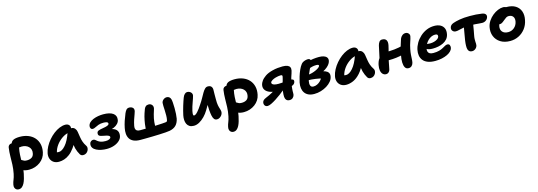

<svg xmlns="http://www.w3.org/2000/svg" viewBox="-3 -1620 8329 2974"><g transform="rotate(-15 4161.5 -133.0)"><path d="M280.8 8.8Q222.2 8.8 180.2 -12.1Q138.2 -33 118.1 -67.5Q98 -102 105.8 -142.2Q109.4 -159.6 124.9 -173.8Q140.4 -188 157.2 -188Q172.6 -188 184.7 -180.7Q196.8 -173.4 209.7 -163.8Q222.6 -154.2 240.5 -146.9Q258.4 -139.6 285.6 -139.6Q329.6 -139.6 360.5 -158.1Q391.4 -176.6 399.8 -221Q406.8 -253.8 398.7 -280.7Q390.6 -307.6 370.5 -327.4Q350.4 -347.2 321.9 -357.7Q293.4 -368.2 259.6 -368.2Q244 -368.2 227.5 -365.1Q211 -362 185.6 -362Q165.4 -362 149 -372.4Q132.6 -382.8 123.9 -400.6Q115.2 -418.4 119.4 -439Q129.2 -486.2 166.1 -503.7Q203 -521.2 270.4 -521.2Q344.2 -521.2 403.1 -497.9Q462 -474.6 500.9 -431.6Q539.8 -388.6 554.5 -328.8Q569.2 -269 554.4 -196.8Q545.4 -151.4 521.1 -114Q496.8 -76.6 459.9 -49.1Q423 -21.6 377.4 -6.4Q331.8 8.8 280.8 8.8ZM45.8 261Q26.2 261 9.9 250.6Q-6.4 240.2 -14.7 219.1Q-23 198 -16.2 166.4Q-12.4 144.8 -6.5 128.5Q-0.6 112.2 5.8 95.5Q12.2 78.8 18.8 58.5Q25.4 38.2 31.4 8.4Q46.4 -66.8 48.9 -134.2Q51.4 -201.6 52 -268Q52.6 -334.4 62.8 -406Q66.2 -428.8 82.8 -442.4Q99.4 -456 123.4 -456Q151.4 -456 174.7 -443.2Q198 -430.4 210.2 -409.6Q222.4 -388.8 217.6 -363.2Q205.6 -305.6 202.7 -253.9Q199.8 -202.2 199.2 -153.5Q198.6 -104.8 196.2 -55.7Q193.8 -6.6 183.6 46Q175.2 86 164.5 124.1Q153.8 162.2 137.9 193.2Q122 224.2 99.6 242.6Q77.2 261 45.8 261Z M760.4 10Q708.6 10 674.4 -13.5Q640.2 -37 626.4 -76.4Q612.6 -115.8 621.8 -163Q631.6 -214 659.1 -265.5Q686.6 -317 725.5 -362.7Q764.4 -408.4 810.6 -443.8Q856.8 -479.2 905.6 -499.4Q954.4 -519.6 1000.6 -519.6Q1037.8 -519.6 1059 -495.9Q1080.2 -472.2 1070.8 -428Q1068 -412.2 1057.1 -403Q1046.2 -393.8 1031.6 -391Q966 -380.2 909.5 -341Q853 -301.8 814.2 -247.5Q775.4 -193.2 763.2 -134.2Q760.2 -116.6 759.8 -102.1Q759.4 -87.6 763.4 -65.6L715 -168.2Q736 -149.8 753.1 -143.5Q770.2 -137.2 795 -137.2Q846.2 -137.2 903.2 -202.4Q960.2 -267.6 1003.4 -393Q1012 -417.2 1033.1 -430.4Q1054.2 -443.6 1076.4 -443.6Q1111.6 -443.6 1132.7 -418.8Q1153.8 -394 1157.8 -363.2Q1165.8 -315.2 1171.9 -274.9Q1178 -234.6 1190.8 -197.3Q1203.6 -160 1230.4 -119.8Q1241 -105.2 1240.5 -84Q1240 -62.8 1229 -41.8Q1218 -20.8 1197.7 -6.9Q1177.4 7 1148.4 7Q1130.6 7 1118.3 -0.5Q1106 -8 1098.6 -20.4Q1084.4 -45 1073.4 -69.9Q1062.4 -94.8 1054.5 -123.6Q1046.6 -152.4 1041.6 -189.2Q1036.6 -226 1033.6 -273.6L1088.2 -278.2Q1054.6 -194 1014.2 -138.3Q973.8 -82.6 930.6 -50Q887.4 -17.4 844.1 -3.7Q800.8 10 760.4 10Z M1526.4 9.6Q1483.4 9.6 1440.3 1.1Q1397.2 -7.4 1362.4 -24.7Q1327.6 -42 1309.6 -69Q1291.6 -96 1298 -133.6Q1302 -156.4 1319.6 -169.5Q1337.2 -182.6 1355.4 -182.6Q1373.6 -182.6 1386.8 -172.2Q1400 -161.8 1417.1 -147.8Q1434.2 -133.8 1462.9 -123.4Q1491.6 -113 1539.8 -113Q1578.2 -113 1600.6 -124.8Q1623 -136.6 1624.6 -154Q1626.2 -165.8 1614.4 -174.5Q1602.6 -183.2 1578.8 -190.1Q1555 -197 1518.6 -202.6Q1476 -209 1460.3 -223.6Q1444.6 -238.2 1450.2 -267.4Q1454.2 -289.6 1476.6 -299.3Q1499 -309 1545.6 -316.2Q1597 -324 1622.8 -334.3Q1648.6 -344.6 1651 -361.2Q1653.4 -380.8 1633.1 -388.9Q1612.8 -397 1579.2 -397Q1530 -397 1496.3 -384.5Q1462.6 -372 1439.7 -359.4Q1416.8 -346.8 1398.2 -346.8Q1375.2 -346.8 1364.8 -363.8Q1354.4 -380.8 1358.4 -402.2Q1364 -434.6 1388.5 -457.4Q1413 -480.2 1448.9 -494.8Q1484.8 -509.4 1526.1 -516.5Q1567.4 -523.6 1607.4 -523.6Q1713.4 -523.6 1765 -486.3Q1816.6 -449 1805.4 -381.8Q1800.6 -350 1776.9 -324.2Q1753.2 -298.4 1714.8 -280.9Q1676.4 -263.4 1625.8 -254.6L1625.6 -274Q1680 -272.4 1715.4 -255.8Q1750.8 -239.2 1765.9 -208.9Q1781 -178.6 1773.8 -135.2Q1767.4 -94.2 1733.4 -61.4Q1699.4 -28.6 1645.7 -9.5Q1592 9.6 1526.4 9.6Z M2067.6 9Q1999.2 9 1957.1 -10.3Q1915 -29.6 1894.4 -63.2Q1873.8 -96.8 1870.3 -140.1Q1866.8 -183.4 1876.8 -231.4Q1887.6 -286 1905.4 -339.5Q1923.2 -393 1947.2 -450Q1962.2 -484 1978.7 -502Q1995.2 -520 2025.2 -520Q2057.4 -520 2079.4 -501Q2101.4 -482 2094 -444.2Q2091 -429.2 2079 -397.7Q2067 -366.2 2052.2 -322.6Q2037.4 -279 2027.2 -226.8Q2022 -201.6 2026.2 -181.1Q2030.4 -160.6 2047.4 -148.7Q2064.4 -136.8 2098.2 -136.8Q2126.2 -136.8 2171.5 -137.9Q2216.8 -139 2268.7 -140.6Q2320.6 -142.2 2370.2 -144.4Q2419.8 -146.6 2457 -148.9Q2494.2 -151.2 2510 -153.4Q2524.6 -155.4 2531.2 -160.5Q2537.8 -165.6 2540.2 -179.2Q2547.2 -211.2 2547.8 -252.6Q2548.4 -294 2546.4 -335.1Q2544.4 -376.2 2543 -408.9Q2541.6 -441.6 2544 -456.8Q2549.6 -486.2 2573.8 -505.4Q2598 -524.6 2627 -524.6Q2650 -524.6 2666.8 -511.5Q2683.6 -498.4 2690.4 -475.6Q2696.2 -456.6 2699.1 -417.4Q2702 -378.2 2702.5 -330.2Q2703 -282.2 2700.3 -237.7Q2697.6 -193.2 2692 -163.2Q2677.8 -97 2640.9 -59.8Q2604 -22.6 2537.4 -9.8Q2514.4 -5.2 2469.4 -2.3Q2424.4 0.6 2368.2 3.1Q2312 5.6 2254.5 6.7Q2197 7.8 2147.4 8.4Q2097.8 9 2067.6 9ZM2253.6 -44.8Q2229 -44.8 2210.9 -60Q2192.8 -75.2 2190 -100Q2187.8 -125 2189.4 -153.7Q2191 -182.4 2195.3 -211.9Q2199.6 -241.4 2205 -268Q2217 -328 2232.4 -374Q2247.8 -420 2255.2 -438Q2264.2 -460.2 2281.1 -474.7Q2298 -489.2 2329.6 -489.2Q2349.2 -489.2 2365.3 -478.6Q2381.4 -468 2389.6 -449.7Q2397.8 -431.4 2392.4 -407Q2391.2 -398.8 2383.4 -375.8Q2375.6 -352.8 2366.7 -321.9Q2357.8 -291 2351.6 -259.8Q2345.6 -231.8 2343.3 -203.7Q2341 -175.6 2340.3 -152.6Q2339.6 -129.6 2338.6 -116.8Q2335.4 -98.6 2322.2 -81.9Q2309 -65.2 2290.7 -55Q2272.4 -44.8 2253.6 -44.8Z M2922 12.4Q2879.8 12.4 2853.1 -4.3Q2826.4 -21 2813 -49.4Q2799.6 -77.8 2797.8 -113.4Q2796 -149 2803.6 -186.6Q2810.2 -218.4 2820 -255.6Q2829.8 -292.8 2840.9 -329.9Q2852 -367 2863 -398.8Q2874 -430.6 2881.2 -449.6Q2894.2 -484.6 2913.7 -502.4Q2933.2 -520.2 2953.4 -520.2Q2977 -520.2 2995.5 -509.4Q3014 -498.6 3023.3 -481.6Q3032.6 -464.6 3028.8 -444.4Q3025.8 -428.6 3016.6 -402.3Q3007.4 -376 2996.4 -344.6Q2985.4 -313.2 2974.7 -280.6Q2964 -248 2958 -218Q2954.2 -200 2952.2 -182.3Q2950.2 -164.6 2952.7 -152.8Q2955.2 -141 2966 -141Q2989.8 -141 3024.7 -180Q3059.6 -219 3098 -279.2Q3129 -324 3152.6 -367.2Q3176.2 -410.4 3196.4 -444.9Q3216.6 -479.4 3237.5 -500.3Q3258.4 -521.2 3284.8 -521.2Q3325.8 -521.2 3342.6 -498.5Q3359.4 -475.8 3357 -441.6Q3356.2 -415.4 3355.8 -376.7Q3355.4 -338 3355.6 -300.7Q3355.8 -263.4 3356.8 -241.6Q3360.6 -195.6 3369.4 -166.6Q3378.2 -137.6 3384.5 -115.9Q3390.8 -94.2 3386.8 -71.2Q3382.8 -50.4 3368.9 -32.3Q3355 -14.2 3335.5 -2.6Q3316 9 3293.8 9Q3265.4 9 3249.1 -11.2Q3232.8 -31.4 3224.8 -69.4Q3216.8 -107.4 3212.6 -160Q3210.4 -197.4 3209.7 -235.4Q3209 -273.4 3210.1 -310Q3211.2 -346.6 3212.6 -378.6L3267 -352Q3259.6 -336.4 3246.8 -312.3Q3234 -288.2 3214.4 -253.5Q3194.8 -218.8 3165.4 -169.6Q3136 -120 3095.6 -78.6Q3055.2 -37.2 3010.8 -12.4Q2966.4 12.4 2922 12.4Z M3724.8 8.8Q3666.2 8.8 3624.2 -12.1Q3582.2 -33 3562.1 -67.5Q3542 -102 3549.8 -142.2Q3553.4 -159.6 3568.9 -173.8Q3584.4 -188 3601.2 -188Q3616.6 -188 3628.7 -180.7Q3640.8 -173.4 3653.7 -163.8Q3666.6 -154.2 3684.5 -146.9Q3702.4 -139.6 3729.6 -139.6Q3773.6 -139.6 3804.5 -158.1Q3835.4 -176.6 3843.8 -221Q3850.8 -253.8 3842.7 -280.7Q3834.6 -307.6 3814.5 -327.4Q3794.4 -347.2 3765.9 -357.7Q3737.4 -368.2 3703.6 -368.2Q3688 -368.2 3671.5 -365.1Q3655 -362 3629.6 -362Q3609.4 -362 3593 -372.4Q3576.6 -382.8 3567.9 -400.6Q3559.2 -418.4 3563.4 -439Q3573.2 -486.2 3610.1 -503.7Q3647 -521.2 3714.4 -521.2Q3788.2 -521.2 3847.1 -497.9Q3906 -474.6 3944.9 -431.6Q3983.8 -388.6 3998.5 -328.8Q4013.2 -269 3998.4 -196.8Q3989.4 -151.4 3965.1 -114Q3940.8 -76.6 3903.9 -49.1Q3867 -21.6 3821.4 -6.4Q3775.8 8.8 3724.8 8.8ZM3489.8 261Q3470.2 261 3453.9 250.6Q3437.6 240.2 3429.3 219.1Q3421 198 3427.8 166.4Q3431.6 144.8 3437.5 128.5Q3443.4 112.2 3449.8 95.5Q3456.2 78.8 3462.8 58.5Q3469.4 38.2 3475.4 8.4Q3490.4 -66.8 3492.9 -134.2Q3495.4 -201.6 3496 -268Q3496.6 -334.4 3506.8 -406Q3510.2 -428.8 3526.8 -442.4Q3543.4 -456 3567.4 -456Q3595.4 -456 3618.7 -443.2Q3642 -430.4 3654.2 -409.6Q3666.4 -388.8 3661.6 -363.2Q3649.6 -305.6 3646.7 -253.9Q3643.8 -202.2 3643.2 -153.5Q3642.6 -104.8 3640.2 -55.7Q3637.8 -6.6 3627.6 46Q3619.2 86 3608.5 124.1Q3597.8 162.2 3581.9 193.2Q3566 224.2 3543.6 242.6Q3521.2 261 3489.8 261Z M4458 11.8Q4423.4 11.8 4405.9 -7.8Q4388.4 -27.4 4386 -59Q4385.2 -75.6 4385.9 -96.7Q4386.6 -117.8 4390 -141.4Q4393.4 -165 4397.2 -187.2Q4400.4 -203.8 4407 -227.4Q4413.6 -251 4421.1 -276.5Q4428.6 -302 4435 -325Q4441.4 -348 4444.4 -363.2Q4448.8 -381.6 4442.6 -388.4Q4436.4 -395.2 4418.8 -395.2Q4402.8 -395.2 4380 -391.4Q4357.2 -387.6 4337.4 -382Q4306.8 -373.6 4280.4 -357.7Q4254 -341.8 4250.4 -324.4Q4247.8 -310.6 4258.3 -299.6Q4268.8 -288.6 4293 -282.4Q4317.2 -276.2 4356 -276.2Q4379.4 -276.2 4407.1 -278.4Q4434.8 -280.6 4461.6 -284.2Q4488.4 -287.8 4508.8 -290Q4529.2 -292.2 4537.8 -292.2Q4565.8 -292.2 4585.4 -283.6Q4605 -275 4599.6 -245.8Q4594.2 -219 4571.2 -203.3Q4548.2 -187.6 4513.8 -181Q4479.4 -174.4 4437.6 -174.4H4306.8Q4241.4 -174.4 4192.2 -192.4Q4143 -210.4 4119.1 -244.9Q4095.2 -279.4 4104.8 -327.2Q4110 -353.6 4132.7 -386.8Q4155.4 -420 4200.6 -451.2Q4245.8 -482.4 4317.2 -500.8Q4363.2 -512.8 4404.7 -516.9Q4446.2 -521 4484 -521Q4533.4 -521 4561.5 -509.2Q4589.6 -497.4 4599.6 -475.8Q4609.6 -454.2 4603 -422.4Q4599.8 -404.6 4590.8 -378.8Q4581.8 -353 4572.1 -323.3Q4562.4 -293.6 4555.8 -262Q4550.8 -238 4546.4 -207.1Q4542 -176.2 4539.6 -149.1Q4537.2 -122 4537.2 -108.2Q4537.2 -93 4537.2 -78.2Q4537.2 -63.4 4535.2 -51.4Q4530.2 -27 4510.2 -7.6Q4490.2 11.8 4458 11.8ZM4105.2 11.6Q4075.2 11.6 4060.5 -9.9Q4045.8 -31.4 4051.8 -61Q4056.2 -78.8 4069.4 -92.2Q4082.6 -105.6 4114.2 -118.8Q4166 -139.8 4219.1 -169.1Q4272.2 -198.4 4317.2 -236.4L4406.4 -171.2Q4372.4 -141.8 4329.9 -110Q4287.4 -78.2 4244.4 -50.7Q4201.4 -23.2 4164.9 -5.8Q4128.4 11.6 4105.2 11.6Z M4851.6 19Q4798.2 19 4760.4 1.8Q4722.6 -15.4 4700.6 -46.7Q4678.6 -78 4672.5 -119.7Q4666.4 -161.4 4675.8 -211.4Q4684 -249.8 4699.2 -300.7Q4714.4 -351.6 4736.1 -400.4Q4757.8 -449.2 4783.6 -481.6Q4794.8 -496 4813 -506.2Q4831.2 -516.4 4852.5 -521.8Q4873.8 -527.2 4894.2 -527.2Q4914.6 -527.2 4925.2 -514.5Q4935.8 -501.8 4930.6 -474.4Q4926.8 -456.4 4912.9 -429.7Q4899 -403 4880.9 -367.7Q4862.8 -332.4 4845.9 -288.8Q4829 -245.2 4818.4 -193.2Q4810 -152.6 4821.1 -124.3Q4832.2 -96 4869.8 -96Q4899.4 -96 4928.4 -109.6Q4957.4 -123.2 4981.3 -147.2Q5005.2 -171.2 5019 -201.4L5026.2 -181Q5012.6 -186.4 4986.3 -192Q4960 -197.6 4928.3 -201.9Q4896.6 -206.2 4865.6 -208.9Q4834.6 -211.6 4811.4 -211L4836.4 -293.6Q4866 -294.4 4899 -303.7Q4932 -313 4961.8 -326.7Q4991.6 -340.4 5011.5 -355.9Q5031.4 -371.4 5033.8 -384.6Q5036 -394.8 5025.3 -400.3Q5014.6 -405.8 4993.2 -405.8Q4956.4 -405.8 4923.9 -397.4Q4891.4 -389 4864.5 -379.2Q4837.6 -369.4 4815.4 -366.2Q4795.2 -365.2 4783.5 -377.3Q4771.8 -389.4 4776.2 -411.2Q4780.8 -435.8 4804.4 -454.6Q4828 -473.4 4858.8 -482.6Q4918.2 -503.2 4970.3 -509.7Q5022.4 -516.2 5066 -516.2Q5109.6 -516.2 5142.1 -505.6Q5174.6 -495 5190.7 -472.6Q5206.8 -450.2 5199.6 -415.8Q5193.4 -386.8 5170.2 -358.1Q5147 -329.4 5107.9 -303.8Q5068.8 -278.2 5017.1 -258.2Q4965.4 -238.2 4902 -226.6L4938.4 -296.8Q4985.4 -297.2 5028.2 -293Q5071 -288.8 5104.2 -276.1Q5137.4 -263.4 5154 -239.7Q5170.6 -216 5163.4 -177.4Q5157 -137.4 5128.1 -102.1Q5099.2 -66.8 5055.1 -39.6Q5011 -12.4 4958.5 3.3Q4906 19 4851.6 19Z M5368.4 10Q5316.6 10 5282.4 -13.5Q5248.2 -37 5234.4 -76.4Q5220.6 -115.8 5229.8 -163Q5239.6 -214 5267.1 -265.5Q5294.6 -317 5333.5 -362.7Q5372.4 -408.4 5418.6 -443.8Q5464.8 -479.2 5513.6 -499.4Q5562.4 -519.6 5608.6 -519.6Q5645.8 -519.6 5667 -495.9Q5688.2 -472.2 5678.8 -428Q5676 -412.2 5665.1 -403Q5654.2 -393.8 5639.6 -391Q5574 -380.2 5517.5 -341Q5461 -301.8 5422.2 -247.5Q5383.4 -193.2 5371.2 -134.2Q5368.2 -116.6 5367.8 -102.1Q5367.4 -87.6 5371.4 -65.6L5323 -168.2Q5344 -149.8 5361.1 -143.5Q5378.2 -137.2 5403 -137.2Q5454.2 -137.2 5511.2 -202.4Q5568.2 -267.6 5611.4 -393Q5620 -417.2 5641.1 -430.4Q5662.2 -443.6 5684.4 -443.6Q5719.6 -443.6 5740.7 -418.8Q5761.8 -394 5765.8 -363.2Q5773.8 -315.2 5779.9 -274.9Q5786 -234.6 5798.8 -197.3Q5811.6 -160 5838.4 -119.8Q5849 -105.2 5848.5 -84Q5848 -62.8 5837 -41.8Q5826 -20.8 5805.7 -6.9Q5785.4 7 5756.4 7Q5738.6 7 5726.3 -0.5Q5714 -8 5706.6 -20.4Q5692.4 -45 5681.4 -69.9Q5670.4 -94.8 5662.5 -123.6Q5654.6 -152.4 5649.6 -189.2Q5644.6 -226 5641.6 -273.6L5696.2 -278.2Q5651 -166.4 5594.9 -103.6Q5538.8 -40.8 5480.2 -15.4Q5421.6 10 5368.4 10Z M6007 11Q5974 11 5952.7 -10Q5931.4 -31 5924.5 -68.5Q5917.6 -106 5927.6 -157Q5941 -219 5967.4 -254.4Q5993.8 -289.8 6016 -303.6Q6028.4 -311.8 6044 -315.5Q6059.6 -319.2 6075.6 -319.2Q6148.6 -319.2 6226.4 -326.3Q6304.2 -333.4 6374 -357.8L6397.2 -237.8Q6343 -215.6 6282.3 -204.1Q6221.6 -192.6 6160.1 -189.1Q6098.6 -185.6 6040.6 -185.6L5959.2 -212.6Q5971.4 -271.6 5985.4 -332Q5999.4 -392.4 6009.4 -444.2Q6016.6 -476.4 6033.4 -500.5Q6050.2 -524.6 6079.6 -524.6Q6128.6 -524.6 6146.9 -495.3Q6165.2 -466 6154.8 -413.6Q6150 -390 6142.4 -360.5Q6134.8 -331 6126.3 -300Q6117.8 -269 6110.6 -241.5Q6103.4 -214 6099.4 -195.4Q6092.8 -160 6085.8 -125.4Q6078.8 -90.8 6070.2 -48.2Q6065.8 -23 6047.7 -6Q6029.6 11 6007 11ZM6365.4 11Q6327.8 11 6310.2 -18.8Q6292.6 -48.6 6291.1 -99Q6289.6 -149.4 6301.6 -210.4Q6321.4 -306.4 6338.5 -366.3Q6355.6 -426.2 6368.4 -460Q6379.4 -488.8 6403.1 -508Q6426.8 -527.2 6456.6 -527.2Q6484.6 -527.2 6503.8 -506.7Q6523 -486.2 6517.8 -458.8Q6510.8 -422.8 6494.4 -377.4Q6478 -332 6465.2 -268Q6455.4 -218.6 6452.8 -180.6Q6450.2 -142.6 6449.2 -113.3Q6448.2 -84 6442.8 -57.4Q6437.4 -29.8 6417.7 -9.4Q6398 11 6365.4 11Z M6794 10Q6722.2 10 6674.4 -9Q6626.6 -28 6600.4 -61Q6574.2 -94 6566.9 -136.8Q6559.6 -179.6 6569.6 -228Q6580.4 -281.6 6610.6 -333.3Q6640.8 -385 6686.8 -427.1Q6732.8 -469.2 6790.6 -494.1Q6848.4 -519 6914.4 -519Q6972.8 -519 7012.1 -497.9Q7051.4 -476.8 7068.3 -437.4Q7085.2 -398 7073.8 -342Q7065 -299.6 7039.4 -269.5Q7013.8 -239.4 6976.5 -220.9Q6939.2 -202.4 6895.8 -193.6Q6852.4 -184.8 6807 -184.8Q6737.6 -184.8 6710.2 -205.3Q6682.8 -225.8 6687.4 -250.2Q6690.2 -264.4 6698.4 -271.5Q6706.6 -278.6 6722.2 -278.6Q6732.4 -278.6 6747.2 -275.8Q6762 -273 6787.8 -273Q6820.4 -273 6852.3 -282.1Q6884.2 -291.2 6906.5 -307.1Q6928.8 -323 6933.4 -343Q6937.2 -364 6927.9 -374.5Q6918.6 -385 6893 -385Q6861.6 -385 6832 -371.3Q6802.4 -357.6 6777.6 -332.8Q6752.8 -308 6735.2 -275.4Q6717.6 -242.8 6710.2 -205.8Q6706.2 -182.6 6711.9 -162Q6717.6 -141.4 6737.9 -129Q6758.2 -116.6 6796 -116.6Q6851.8 -116.6 6890 -127.4Q6928.2 -138.2 6953.8 -152.8Q6979.4 -167.4 6999 -178.2Q7018.6 -189 7036.2 -189Q7064.6 -189 7073.6 -168.2Q7082.6 -147.4 7077.8 -122.2Q7072.2 -96.2 7049 -72.1Q7025.8 -48 6987.7 -29.8Q6949.6 -11.6 6900.3 -0.8Q6851 10 6794 10Z M7219.8 -350.6Q7189.2 -350.6 7170 -372Q7150.8 -393.4 7157 -424.2Q7161.4 -446.6 7176.5 -461.7Q7191.6 -476.8 7217.6 -485.8Q7255 -499.6 7321.9 -512Q7388.8 -524.4 7487 -524.4Q7543.2 -524.4 7587.3 -521.4Q7631.4 -518.4 7681.2 -511Q7714.4 -506.2 7731.8 -489Q7749.2 -471.8 7744 -444Q7740.4 -425.6 7727.9 -409.2Q7715.4 -392.8 7695.3 -382.1Q7675.2 -371.4 7648.4 -371.4Q7631.2 -371.4 7600.6 -374.2Q7570 -377 7533.6 -379.9Q7497.2 -382.8 7461.2 -382.8Q7393 -382.8 7348.7 -375Q7304.4 -367.2 7274.6 -358.9Q7244.8 -350.6 7219.8 -350.6ZM7384.2 12Q7360 12 7343.1 0.4Q7326.2 -11.2 7318.6 -35.6Q7312 -58.8 7313 -96Q7314 -133.2 7320.2 -176.3Q7326.4 -219.4 7334.4 -260.4Q7347.8 -324.6 7353.3 -369.3Q7358.8 -414 7363.8 -442L7516.8 -450.2Q7515.8 -443 7511.4 -418.2Q7507 -393.4 7501.4 -359Q7495.8 -324.6 7489.3 -288.3Q7482.8 -252 7476.8 -222Q7469.8 -187.8 7468.8 -162.2Q7467.8 -136.6 7469.1 -117.8Q7470.4 -99 7471.1 -84.4Q7471.8 -69.8 7469 -56.6Q7465.4 -39.6 7453.4 -23.6Q7441.4 -7.6 7423.5 2.2Q7405.6 12 7384.2 12Z M7996.2 12Q7903.8 12 7840.8 -27.7Q7777.8 -67.4 7751.1 -133.5Q7724.4 -199.6 7740.2 -280Q7750.6 -330.8 7779.9 -374.8Q7809.2 -418.8 7850.1 -451.9Q7891 -485 7935.7 -503.6Q7980.4 -522.2 8020.6 -522.2Q8038.2 -522.2 8054.4 -516.6Q8070.6 -511 8080.3 -499.3Q8090 -487.6 8086.4 -467.6Q8078.4 -432.4 8058.4 -405.1Q8038.4 -377.8 7990.6 -362.6Q7966.6 -354.6 7945.1 -338.6Q7923.6 -322.6 7908.6 -301.7Q7893.6 -280.8 7889 -255.8Q7877.4 -198.8 7907.9 -163.8Q7938.4 -128.8 8001.6 -128.8Q8055.8 -128.8 8097.4 -163.9Q8139 -199 8150.6 -256.8Q8160.4 -307.4 8137.5 -337.5Q8114.6 -367.6 8068 -367.6Q8044.4 -367.6 8026.7 -355.6Q8009 -343.6 7984.8 -323.6Q7967.4 -309.2 7955 -299.9Q7942.6 -290.6 7931.1 -286.3Q7919.6 -282 7904.2 -282Q7886.4 -282 7871.4 -299.8Q7856.4 -317.6 7864.2 -356.6Q7869.8 -385.4 7891.5 -413.2Q7913.2 -441 7943.6 -463Q7974 -485 8007.7 -498.3Q8041.4 -511.6 8072 -511.6Q8161.2 -511.6 8216.7 -476.6Q8272.2 -441.6 8293.5 -381.2Q8314.8 -320.8 8298.8 -244Q8284 -166 8239.9 -108.4Q8195.8 -50.8 8132.7 -19.4Q8069.6 12 7996.2 12Z"/></g></svg>

Font: Shantell Sans Light
Style: Italic
Weight: 300
Italic angle: -11°
Designer: Stephen Nixon, Anya Danilova, Shantell Martin
Foundry: Arrow Type
Version: Version 1.008;[ac192a2d6]